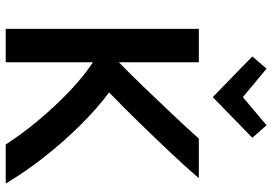

<svg xmlns="http://www.w3.org/2000/svg" viewBox="-164 -812 976 689"><g transform="rotate(90 324.5 -468.0)"><path d="M84 0V-693H204V-406Q249 -450 299 -502Q349 -554 396 -604Q443 -654 478 -693H620Q577 -643 524.5 -587.5Q472 -532 417.5 -476Q363 -420 312 -371Q369 -329 429.5 -268Q490 -207 544.5 -137.5Q599 -68 639 0H499Q464 -55 415 -114Q366 -173 311.5 -225.5Q257 -278 204 -313V0ZM329 -743 183 -885 227 -936 329 -851 430 -936 475 -885Z"/></g></svg>

Font: Ubuntu Sans SemiBold
Style: Regular
Weight: 600
Designer: Dalton Maag Ltd
Foundry: Dalton Maag Ltd
Version: Version 1.006; ttfautohint (v1.8.4.7-5d5b)